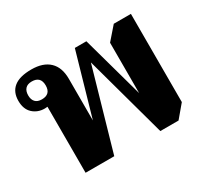

<svg xmlns="http://www.w3.org/2000/svg" viewBox="-118 -738 991 922"><g transform="rotate(-30 377.5 -277.0)"><path d="M531 6 407 -446 279 0H120V-385L151 -377Q143 -372 131 -368.5Q119 -365 105 -365Q66 -365 39.5 -389.5Q13 -414 13 -460Q13 -509 45 -534.5Q77 -560 142 -560Q207 -560 241.5 -527Q276 -494 276 -431V-127H255L375 -545H439L555 -127H534V-482L595 -552H690V-63L632 6ZM115 -410Q164 -410 164 -459Q164 -509 115 -509Q91 -509 79 -496Q67 -483 67 -459Q67 -436 79 -423Q91 -410 115 -410Z"/></g></svg>

Font: Noto Serif Thai ExtraBold
Style: Regular
Weight: 800
Version: Version 2.001